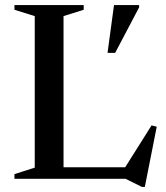

<svg xmlns="http://www.w3.org/2000/svg" viewBox="-20 -705 654 757"><path d="M551 32H539.5L475 0H162.5V-45.5H531.5L463.5 -29.5L577.5 -210.5L598 -205.5ZM230.5 -641.5V0H37V-18.5L117 -44V-641.5L37 -666.5V-685H310V-666.5ZM404 -496.5 429.5 -685H528.5V-676L434 -496.5Z"/></svg>

Font: Newsreader 36pt Medium
Style: Regular
Weight: 500
Designer: Hugues Gentile
Foundry: Production Type
Version: Version 1.003